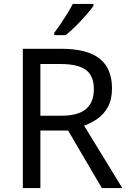

<svg xmlns="http://www.w3.org/2000/svg" viewBox="-20 -964 662 984"><path d="M294 -714Q427 -714 490.5 -663.5Q554 -613 554 -511Q554 -454 533 -416Q512 -378 479.5 -355.5Q447 -333 411 -320L607 0H502L329 -295H187V0H97V-714ZM289 -636H187V-371H294Q381 -371 421 -405.5Q461 -440 461 -507Q461 -577 419 -606.5Q377 -636 289 -636ZM459 -934Q447 -916 422 -887.5Q397 -859 368.5 -830.5Q340 -802 316 -784H258V-796Q273 -815 290.5 -841Q308 -867 325 -894.5Q342 -922 353 -944H459Z"/></svg>

Font: Noto Sans Nushu
Style: Regular
Weight: 400
Designer: Lisa Huang
Foundry: Lisa Huang
Version: Version 1.003; ttfautohint (v1.8.4.7-5d5b)